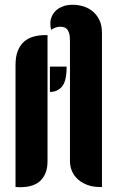

<svg xmlns="http://www.w3.org/2000/svg" viewBox="-20 -783 482 804"><path d="M45 -510Q45 -546 54.5 -570Q64 -594 80.5 -608.5Q97 -623 120 -629.5Q143 -636 169 -636H179V-108Q179 -78 170 -57Q161 -36 145.5 -23Q130 -10 109 -4.5Q88 1 63 1Q58 1 54 0.5Q50 0 45 0ZM407 0H396Q370 0 347.5 -8Q325 -16 308.5 -30Q292 -44 282.5 -64Q273 -84 273 -108V-613Q273 -634 269 -645.5Q265 -657 259 -662.5Q253 -668 245.5 -669.5Q238 -671 232 -671Q221 -671 211 -667Q201 -663 194 -658Q191 -670 191 -683V-692Q192 -703 197.5 -715.5Q203 -728 214 -738.5Q225 -749 242.5 -756Q260 -763 285 -763Q307 -763 328.5 -756.5Q350 -750 367.5 -736Q385 -722 396 -699.5Q407 -677 407 -645ZM189 -504H259Q259 -444 240 -421Q221 -398 189 -398Z"/></svg>

Font: Kenia
Style: Regular
Weight: 400
Designer: Julia Petretta
Foundry: Julia Petretta
Version: Version 1.001